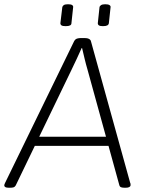

<svg xmlns="http://www.w3.org/2000/svg" viewBox="-37 -881 670 903"><path d="M5 2Q-7 2 -12 -1Q-17 -4 -17 -9Q-17 -11 -16 -14Q-15 -17 -13 -21L311 -686Q314 -692 318 -695.5Q322 -699 329 -700.5Q336 -702 344 -702H359Q369 -702 375 -700.5Q381 -699 385.5 -695.5Q390 -692 391 -686L575 -22Q577 -18 577 -15Q577 -12 577 -10Q577 -5 571.5 -1.5Q566 2 554 2H549Q538 2 532 -0.5Q526 -3 524 -11L375 -552Q367 -579 361 -604.5Q355 -630 349 -655H347Q336 -630 324 -604.5Q312 -579 299 -552L37 -9Q33 -2 27 0Q21 2 9 2ZM106 -195V-238H495V-195ZM447 -758Q434 -758 428.5 -761.5Q423 -765 423 -772L431 -847Q432 -853 438.5 -857Q445 -861 458 -861Q472 -861 478 -857Q484 -853 483 -847L475 -772Q474 -765 467.5 -761.5Q461 -758 447 -758ZM272 -758Q258 -758 252.5 -761.5Q247 -765 247 -772L256 -847Q257 -853 263 -857Q269 -861 283 -861Q297 -861 302.5 -857Q308 -853 307 -847L299 -772Q299 -765 292.5 -761.5Q286 -758 272 -758Z"/></svg>

Font: Asap ExtraLight
Style: Italic
Weight: 250
Italic angle: -6°
Version: Version 3.001